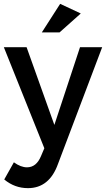

<svg xmlns="http://www.w3.org/2000/svg" viewBox="-23 -777 550 996"><path d="M289 -757 396 -707 286 -609H194ZM278 73Q233 199 122 199Q53 199 -1 154L49 65Q85 91 117 91Q166 91 190 32L207 -8L-3 -532H115L259 -129L392 -532H507Z"/></svg>

Font: Steamflix Grotesk
Style: Regular
Weight: 400
Designer: Julieta Ulanovsky
Foundry: Julieta Ulanovsky
Version: Version 4.000;PS 004.000;hotconv 1.0.88;makeotf.lib2.5.64775